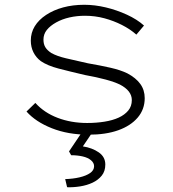

<svg xmlns="http://www.w3.org/2000/svg" viewBox="-20 -554 723 804"><path d="M351 10Q265 10 197 -17Q129 -44 91 -87L128 -123Q165 -82 221.5 -60.5Q278 -39 345 -39Q383 -39 417.5 -44.5Q452 -50 477 -61.5Q502 -73 517 -91Q532 -109 532 -135Q532 -174 482 -200Q459 -211 422 -221Q385 -231 335 -240Q271 -255 225 -267Q179 -279 151 -298Q131 -313 120 -335Q109 -357 109 -384Q109 -417 125.5 -444Q142 -471 173 -491.5Q204 -512 244.5 -523Q285 -534 333 -534Q377 -534 423 -523Q469 -512 511.5 -492.5Q554 -473 583 -447L551 -409Q525 -432 490.5 -449.5Q456 -467 417 -477.5Q378 -488 336 -488Q302 -488 271 -481Q240 -474 215 -460Q190 -446 176 -428.5Q162 -411 162 -388Q162 -369 170 -356Q178 -343 195 -332Q218 -319 256 -310Q294 -301 348 -289Q400 -280 442 -270.5Q484 -261 513 -247Q549 -228 567.5 -202.5Q586 -177 586 -143Q586 -96 556.5 -61.5Q527 -27 475 -8.5Q423 10 351 10ZM261 230 253 196Q286 195 313.5 188.5Q341 182 357.5 170.5Q374 159 374 142Q374 128 361 117Q348 106 326 101Q304 96 278 96L269 80L327 -6H371L327 59Q366 65 393.5 84Q421 103 421 135Q421 163 406 181.5Q391 200 367.5 211Q344 222 315.5 226.5Q287 231 261 230Z"/></svg>

Font: Lexend Mega ExtraLight
Style: Regular
Weight: 250
Version: Version 1.007